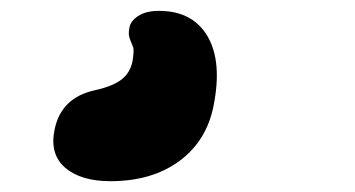

<svg xmlns="http://www.w3.org/2000/svg" viewBox="-20 -85 656 355"><path d="M184.1 250Q129.4 250 100.3 224.9Q71.3 199.7 81.1 153.8Q93.3 95.7 154.8 82Q188 74.7 204.3 62.3Q220.7 49.8 225.1 27.8Q228.5 7.3 225.8 1.2Q223.1 -4.9 220 -13.2Q216.8 -21.5 219.2 -33.2Q220.7 -45.4 235.1 -55.2Q249.5 -64.9 273.9 -64.9Q335.9 -64.9 363.5 -18.3Q391.1 28.3 375 109.9Q362.3 175.3 311.8 212.6Q261.2 250 184.1 250Z"/></svg>

Font: Shantell Sans Normal
Style: Italic
Weight: 800
Italic angle: -11.31°
Designer: Stephen Nixon, Anya Danilova, Shantell Martin
Foundry: Arrow Type
Version: Version 1.006;[559af2be0]